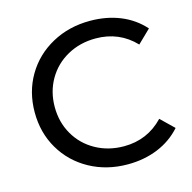

<svg xmlns="http://www.w3.org/2000/svg" viewBox="-105 -813 928 926"><g transform="rotate(-15 359.0 -350.0)"><path d="M52 -350Q52 -452 100 -533.5Q148 -615 233 -661.5Q318 -708 423 -708Q505 -708 573 -680.5Q641 -653 689 -599L624 -536Q545 -619 427 -619Q349 -619 286 -584Q223 -549 187.5 -487.5Q152 -426 152 -350Q152 -274 187.5 -212.5Q223 -151 286 -116Q349 -81 427 -81Q544 -81 624 -165L689 -102Q641 -48 572.5 -20Q504 8 422 8Q317 8 232.5 -38.5Q148 -85 100 -166.5Q52 -248 52 -350Z"/></g></svg>

Font: APTA Sans Medium
Style: Bold
Weight: 500
Version: Version 7.200